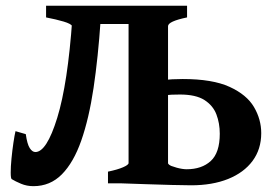

<svg xmlns="http://www.w3.org/2000/svg" viewBox="-20 -635 964 665"><path d="M33.7 -180.7 69.3 -170.4Q74.2 -135.7 83 -122.1Q91.8 -108.4 102.5 -108.4Q141.6 -108.4 178.2 -226.8Q214.8 -345.2 230.5 -570.8L328.6 -565.9Q319.8 -436 304 -330.1Q288.1 -224.1 261.5 -148.2Q234.9 -72.3 194.3 -31.2Q153.8 9.8 95.7 9.8Q72.8 9.8 53 1.5Q33.2 -6.8 20.5 -14.6Q17.1 -17.1 17.1 -37.6Q17.1 -58.1 19.8 -85.9Q22.5 -113.8 26.4 -140.1Q30.3 -166.5 33.7 -180.7ZM627.9 -574.7Q562 -561 562 -544.4V-70.3Q562 -64 580.6 -57.1Q599.1 -50.3 657.7 -40.5V0H354V-40.5Q387.2 -47.4 406.2 -55.7Q425.3 -64 425.3 -70.3V-551.8H312.5L262.7 -531.7L230 -544.4Q226.1 -552.7 200.4 -560.3Q174.8 -567.9 139.6 -574.7V-615.2H627.9ZM884.8 -173.8Q884.8 -118.2 854.7 -77.6Q824.7 -37.1 770 -15.1Q715.3 6.8 642.1 6.8Q616.7 6.8 574 5.6Q531.2 4.4 484.6 2.9Q438 1.5 399.9 0L557.1 -67.4Q572.3 -59.6 592 -54.2Q611.8 -48.8 626.5 -48.8Q678.7 -48.8 710 -77.4Q741.2 -106 741.2 -171.9Q741.2 -208 729.5 -238.8Q717.8 -269.5 688 -288.6Q658.2 -307.6 603.5 -307.6Q571.3 -307.6 554.2 -305.4Q537.1 -303.2 521 -298.3L481.9 -344.2Q509.8 -354 542.7 -357.7Q575.7 -361.3 612.8 -361.3Q715.8 -361.3 775.1 -334.2Q834.5 -307.1 859.6 -264.4Q884.8 -221.7 884.8 -173.8Z"/></svg>

Font: Gentium Book Plus
Style: Bold
Weight: 700
Designer: Victor Gaultney, Annie Olsen, Iska Routamaa, Becca Hirsbrunner
Foundry: SIL International
Version: Version 6.101